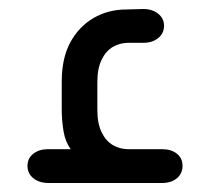

<svg xmlns="http://www.w3.org/2000/svg" viewBox="-20 -406 466 426"><path d="M137 -75Q125 -91 121 -114.5Q117 -138 117 -163V-225Q117 -277 136 -312Q155 -347 187.5 -366Q220 -385 261 -385L298 -386Q318 -386 331 -375.5Q344 -365 344 -349Q344 -332 331 -321.5Q318 -311 298 -311H265Q246 -311 230.5 -302Q215 -293 205.5 -273.5Q196 -254 196 -224V-162Q196 -132 205.5 -112.5Q215 -93 230.5 -84Q246 -75 265 -75H340Q360 -75 372.5 -65Q385 -55 385 -38Q385 -21 372.5 -10.5Q360 0 340 0H88Q67 0 54 -10.5Q41 -21 41 -38Q41 -55 54 -65Q67 -75 86 -75Z"/></svg>

Font: Beiruti Medium
Style: Regular
Weight: 500
Designer: Arlette Boutros
Foundry: Boutros
Version: Version 1.41